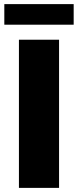

<svg xmlns="http://www.w3.org/2000/svg" viewBox="-20 -913 379 933"><path d="M72 -720H267V0H72ZM1 -893H338V-793H1Z"/></svg>

Font: Kufam ExtraBold
Style: Regular
Weight: 800
Designer: Wael Morcos, Artur Schmal
Foundry: Original Type
Version: Version 1.300; ttfautohint (v1.8.3)